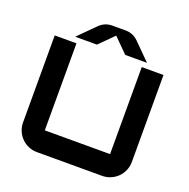

<svg xmlns="http://www.w3.org/2000/svg" viewBox="-150 -1018 1140 1161"><g transform="rotate(20 420.0 -437.5)"><path d="M462.7 -875H377.3C345.5 -875 317.2 -863.2 294.8 -840.8L189 -735H329L420 -826L511 -735H651L545.2 -840.8C522.8 -863.2 494.5 -875 462.7 -875ZM70 -140C70 -62.7 132.7 0 210 0H630C707.3 0 770 -62.7 770 -140V-700H630V-140H210V-700H70Z"/></g></svg>

Font: Abstante
Style: Regular
Weight: 500
Designer: Valerio Brotto (Silverblur_type)
Version: Version 1.000;Glyphs 3.1.2 (3151)